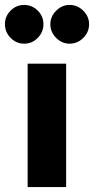

<svg xmlns="http://www.w3.org/2000/svg" viewBox="-52 -758 381 778"><path d="M230 -581Q199 -581 175.5 -604.5Q152 -628 152 -660Q152 -691 175.5 -714.5Q199 -738 230 -738Q262 -738 285.5 -714.5Q309 -691 309 -660Q309 -628 285.5 -604.5Q262 -581 230 -581ZM46 -581Q14 -581 -9 -604.5Q-32 -628 -32 -660Q-32 -692 -9 -715Q14 -738 46 -738Q78 -738 101 -715Q124 -692 124 -660Q124 -628 101 -604.5Q78 -581 46 -581ZM60 0V-500H216V0Z"/></svg>

Font: Figtree Light ExtraBold
Style: Regular
Weight: 800
Version: Version 2.001;gftools[0.9.30]